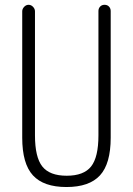

<svg xmlns="http://www.w3.org/2000/svg" viewBox="-20 -750 540 780"><path d="M70.3 -190.4V-704.1Q70.3 -713.9 78.1 -722.2Q85.9 -730.5 96.2 -730.5Q106.4 -730.5 114.3 -722.2Q122.1 -713.9 122.1 -704.1V-200.2Q122.1 -111.3 151.9 -73.7Q181.6 -36.1 251 -36.1Q320.3 -36.1 350.1 -73.7Q379.9 -111.3 379.9 -200.2V-705.1Q379.9 -715.8 386.7 -723.1Q393.6 -730.5 404.8 -730.5Q416 -730.5 422.9 -723.1Q429.7 -715.8 429.7 -705.1V-190.4Q429.7 -85 386.2 -37.6Q342.8 9.8 250 9.8Q157.2 9.8 113.8 -37.6Q70.3 -85 70.3 -190.4Z"/></svg>

Font: Rounded-L Mgen+ 1m light
Style: Regular
Weight: 200
Designer: [Source Han Sans]
Ryoko NISHIZUKA  (kana & ideographs); Paul D. Hunt (Latin, Greek & Cyrillic); Wenlong ZHANG  (bopomofo
Version: Version 1.059.20150602